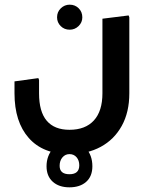

<svg xmlns="http://www.w3.org/2000/svg" viewBox="-20 -428 624 821"><path d="M277 231Q164 231 103 162Q42 93 42 -29H147Q147 50 180 88.5Q213 127 277 127Q345 127 381.5 87Q418 47 418 -29H533Q533 52 500.5 110.5Q468 169 410.5 200Q353 231 277 231ZM42 -29V-80L144 -94L147 -86V-29ZM418 -29V-348L530 -362L533 -354V-29ZM278 -301Q255 -301 239.5 -316.5Q224 -332 224 -354Q224 -377 240 -392.5Q256 -408 278 -408Q301 -408 316.5 -392.5Q332 -377 332 -354Q332 -332 316 -316.5Q300 -301 278 -301ZM277 373Q232 373 205.5 349Q179 325 179 283Q179 238 207.5 206Q236 174 277 174Q319 174 347 205Q375 236 375 283Q375 326 348.5 349.5Q322 373 277 373ZM277 317Q319 317 319 279Q319 258 307.5 244.5Q296 231 277 231Q259 231 247 245Q235 259 235 281Q235 317 277 317Z"/></svg>

Font: Fustat
Style: Bold
Weight: 700
Designer: Mohamed Gaber, Khaled Hosny, Laura Garcia Mut
Foundry: Kief Type Foundry, Alif Type Foundry, Hard Type Foundry
Version: Version 1.007